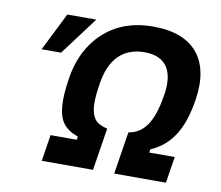

<svg xmlns="http://www.w3.org/2000/svg" viewBox="-77 -782 1007 874"><g transform="rotate(10 427.0 -345.0)"><path d="M545 -568C648.3 -568 683.1 -499.2 666.4 -394C649.8 -289.2 618.5 -208.5 535 -196L504 0H743L762.3 -122H644.3L646.7 -137C742.7 -179 789.5 -262 810.4 -394C840.3 -582.5 752.5 -690 564.3 -690C501.6 -690 446.9 -677.8 400 -653.5C311.2 -607.4 246.1 -518.3 226.4 -394C217.7 -339.3 214.8 -295.3 217.5 -262C223.1 -192.8 250 -159.2 311.7 -137L309.3 -122H188.3L169 0H406L437 -196C409.3 -202 390.1 -212.2 379.4 -226.5C352.6 -262.3 356.5 -319.1 368.6 -395C385.6 -502.5 441.5 -568 545 -568ZM302.1 -676H168.1L80.2 -500H170.2Z"/></g></svg>

Font: Fog Sans
Style: It
Weight: 700
Foundry: Intel Corporation
Version: Version 1.00